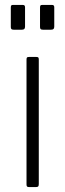

<svg xmlns="http://www.w3.org/2000/svg" viewBox="-20 -762 266 782"><path d="M138 -13V-519C138 -523.7 137.3 -526.7 136 -528C134.7 -529.3 132 -530 128 -530H98C94 -530 91.3 -529.3 90 -528C88.7 -526.7 88 -523.7 88 -519V-11C88 -6.3 88.8 -3.3 90.5 -2C92.2 -0.7 95.3 0 100 0H125C130.3 0 133.8 -0.8 135.5 -2.5C137.2 -4.2 138 -7.7 138 -13ZM82 -654V-732C82 -736 81.2 -738.7 79.5 -740C77.8 -741.3 75.3 -742 72 -742H33C29.7 -742 27.3 -741.3 26 -740C24.7 -738.7 24 -735.7 24 -731V-652C24 -648 24.8 -645.2 26.5 -643.5C28.2 -641.8 31.3 -641 36 -641H69C73.7 -641 77 -642 79 -644C81 -646 82 -649.3 82 -654ZM201 -654V-732C201 -736 200.2 -738.7 198.5 -740C196.8 -741.3 194.3 -742 191 -742H153C149 -742 146.3 -741.3 145 -740C143.7 -738.7 143 -735.7 143 -731V-652C143 -648 143.8 -645.2 145.5 -643.5C147.2 -641.8 150.3 -641 155 -641H188C192.7 -641 196 -642 198 -644C200 -646 201 -649.3 201 -654Z"/></svg>

Font: Libre Franklin ExtraLight
Style: Regular
Weight: 275
Designer: Pablo Impallari, Rodrigo Fuenzalida
Foundry: Impallari Type
Version: Version 1.002; ttfautohint (v1.5)